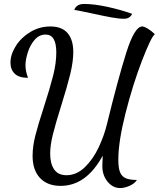

<svg xmlns="http://www.w3.org/2000/svg" viewBox="-20 -853 804 972"><path d="M498 -13 500 -65Q417 88 287 88Q220 88 182.5 48Q145 8 145 -64Q145 -112 159 -167Q173 -222 203 -314Q233 -407 249 -470Q265 -533 265 -588Q265 -678 211 -678Q178 -678 155 -651Q132 -624 120.5 -587Q109 -550 109 -523Q109 -492 122 -459Q76 -459 54.5 -480Q33 -501 33 -536Q33 -577 60 -620Q87 -663 133.5 -691Q180 -719 235 -719Q294 -719 322.5 -685Q351 -651 351 -590Q351 -541 335.5 -477.5Q320 -414 291 -322Q261 -226 247.5 -171.5Q234 -117 234 -75Q234 -25 254 4.5Q274 34 317 34Q368 34 410 -7Q452 -48 480 -108Q508 -168 522 -227Q577 -452 619 -585.5Q661 -719 700 -719Q710 -719 727.5 -708.5Q745 -698 764 -680Q745 -666 698.5 -545Q652 -424 615.5 -280Q579 -136 579 -44Q579 -2 588 19.5Q597 41 617 49.5Q637 58 673 58Q662 76 636.5 87.5Q611 99 588 99Q551 99 524.5 66.5Q498 34 498 -13ZM441 -786Q371 -801 356 -803Q367 -833 406 -833Q456 -833 523 -818.5Q590 -804 649 -783Q637 -758 608 -758Q582 -758 543.5 -765Q505 -772 441 -786Z"/></svg>

Font: Dancing Script
Style: Bold
Weight: 700
Designer: Pablo Impallari
Foundry: Pablo Impallari
Version: Version 2.000